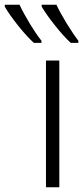

<svg xmlns="http://www.w3.org/2000/svg" viewBox="-113 -786 349 806"><path d="M124 -766H62V-758C86 -717 144 -642 184 -606H216V-615C188 -651 144 -722 124 -766ZM-31 -766H-93V-758C-69 -716 -11 -642 29 -606H61V-615C32 -651 -9 -719 -31 -766ZM136 0V-532H80V0Z"/></svg>

Font: Noto Sans SemiCondensed Light
Style: Regular
Weight: 300
Width: 4
Designer: Monotype Design Team
Foundry: Monotype Imaging Inc.
Version: Version 2.013